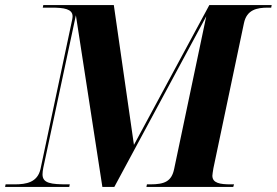

<svg xmlns="http://www.w3.org/2000/svg" viewBox="-48 -734 1087 754"><path d="M-28 0H224L226 -10H217C153 -10 119 -14 119 -49C119 -55 120 -66 122 -75L250 -674L354 0H401L762 -670L636 -71C626 -22 599 -10 542 -10H529L527 0H868L871 -10H858C816 -10 786 -15 786 -44C786 -49 788 -60 790 -73L910 -643C921 -696 961 -704 1004 -704H1017L1019 -714H774L478 -165L399 -714H122L120 -704H155C203 -704 237 -699 237 -670C237 -663 235 -654 231 -636L111 -70C99 -18 56 -10 9 -10H-26Z"/></svg>

Font: Noto Serif Display
Style: Bold Italic
Weight: 700
Italic angle: -12°
Designer: Monotype Design Team
Foundry: Monotype Imaging Inc.
Version: Version 2.009